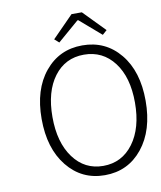

<svg xmlns="http://www.w3.org/2000/svg" viewBox="-99 -1008 925 1100"><g transform="rotate(-10 363.0 -458.0)"><path d="M422 13Q288 13 204 -91Q120 -195 120 -367Q120 -538 204 -640Q288 -742 422 -742Q557 -742 641 -640Q725 -538 725 -367Q725 -195 641 -91Q557 13 422 13ZM422 -41Q531 -41 597 -130Q663 -219 663 -367Q663 -515 597 -601.5Q531 -688 422 -688Q313 -688 248 -601.5Q183 -515 183 -367Q183 -219 248.5 -130Q314 -41 422 -41ZM270 -804 393 -929H453L575 -804L549 -781L425 -888H420L296 -781Z"/></g></svg>

Font: NotoSansHansLight
Style: Regular
Weight: 300
Designer: Ryoko NISHIZUKA  (kana & ideographs); Paul D. Hunt (Latin, Greek & Cyrillic); Wenlong ZHANG  (bopomofo); Sandoll Communi
Foundry: Adobe Systems Incorporated
Version: Version 1.00;December 8, 2021;FontCreator 13.0.0.2675 64-bit